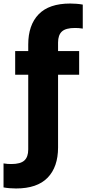

<svg xmlns="http://www.w3.org/2000/svg" viewBox="-82 -838 489 1088"><path d="M9 230Q-8 230 -27 228.5Q-46 227 -62 224V88Q-49.5 90 -39 90.8Q-28.5 91.5 -17.5 91.5Q34 91.5 56 71.5Q78 51.5 78 9V-414.5H4V-548.5H78V-585.5Q78 -696 137 -757Q196 -818 316 -818Q333 -818 352 -816.5Q371 -815 387 -812V-676Q374.5 -678 363.8 -678.8Q353 -679.5 342.5 -679.5Q290.5 -679.5 268.8 -659.5Q247 -639.5 247 -597V-548.5H366.5V-414.5H247V-2.5Q247 108 187.8 169Q128.5 230 9 230Z"/></svg>

Font: Encode Sans Cnd XBd
Style: Regular
Weight: 800
Width: 3
Designer: Multiple Designers
Foundry: Impallari Type
Version: Version 3.002; ttfautohint (v1.8.3) -l 8 -r 50 -G 200 -x 14 